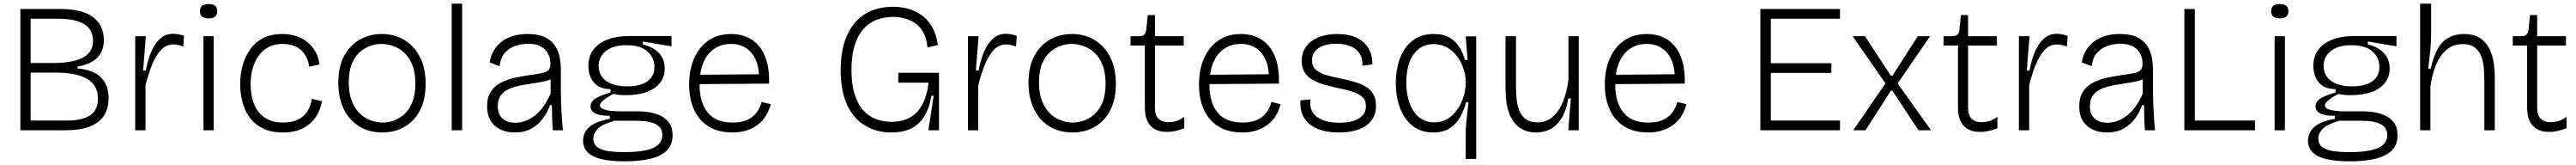

<svg xmlns="http://www.w3.org/2000/svg" viewBox="-20 -709 14042 898"><path d="M91 0V-660H311Q364 -660 407.5 -650.5Q451 -641 481.5 -620Q512 -599 529 -567Q546 -535 546 -490Q546 -452 531 -423Q516 -394 484.5 -375Q453 -356 402 -346V-337Q492 -328 532 -286Q572 -244 572 -175Q572 -120 547.5 -81Q523 -42 471 -21Q419 0 335 0ZM147 -53H350Q389 -53 419 -60Q449 -67 470.5 -81Q492 -95 503 -118Q514 -141 514 -172Q514 -202 504 -225.5Q494 -249 474.5 -265.5Q455 -282 426.5 -293Q398 -304 361.5 -309Q325 -314 281 -314H147ZM147 -366H268Q320 -366 361 -373Q402 -380 430 -394.5Q458 -409 472.5 -432Q487 -455 487 -487Q487 -519 474.5 -541.5Q462 -564 437.5 -578.5Q413 -593 378 -600Q343 -607 298 -607H147Z M717 0V-291V-512H775L760 -325H775Q785 -381 804 -426Q823 -471 852.5 -498Q882 -525 924 -525Q936 -525 950.5 -522.5Q965 -520 983 -514L979 -456Q965 -461 951.5 -464Q938 -467 925 -467Q885 -467 856.5 -436Q828 -405 808 -355Q788 -305 773 -245V0Z M1089 0V-512H1145V0ZM1117 -609Q1094 -609 1082 -618.5Q1070 -628 1070 -648Q1070 -668 1082 -677.5Q1094 -687 1117 -687Q1141 -687 1152.5 -677.5Q1164 -668 1164 -648Q1164 -628 1152.5 -618.5Q1141 -609 1117 -609Z M1524 12Q1457 12 1412 -10.5Q1367 -33 1340 -71Q1313 -109 1301 -156Q1289 -203 1289 -251Q1289 -306 1303 -355Q1317 -404 1345 -442.5Q1373 -481 1416 -502.5Q1459 -524 1518 -524Q1559 -524 1594.5 -512.5Q1630 -501 1656.5 -479Q1683 -457 1700 -426.5Q1717 -396 1721 -358L1665 -346Q1663 -373 1648 -402Q1633 -431 1601 -450.5Q1569 -470 1520 -470Q1476 -470 1444 -453Q1412 -436 1390.5 -406.5Q1369 -377 1357.5 -337.5Q1346 -298 1346 -251Q1346 -190 1365 -142.5Q1384 -95 1423.5 -68.5Q1463 -42 1524 -42Q1568 -42 1600.5 -56.5Q1633 -71 1653 -99.5Q1673 -128 1680 -171L1735 -158Q1726 -112 1706 -79.5Q1686 -47 1658 -27Q1630 -7 1596 2.5Q1562 12 1524 12Z M2064 12Q1993 12 1939 -20.5Q1885 -53 1854.5 -113.5Q1824 -174 1824 -259Q1824 -347 1856.5 -406Q1889 -465 1942.5 -494.5Q1996 -524 2061 -524Q2128 -524 2182 -492.5Q2236 -461 2268 -400.5Q2300 -340 2300 -253Q2300 -167 2269 -108Q2238 -49 2184.5 -18.5Q2131 12 2064 12ZM2066 -42Q2095 -42 2125.5 -52.5Q2156 -63 2183 -87Q2210 -111 2227 -152Q2244 -193 2244 -254Q2244 -315 2227 -356.5Q2210 -398 2182.5 -423Q2155 -448 2122 -459Q2089 -470 2059 -470Q2031 -470 2000.5 -460Q1970 -450 1942.5 -426.5Q1915 -403 1898 -362.5Q1881 -322 1881 -260Q1881 -200 1898 -158Q1915 -116 1942 -90.5Q1969 -65 2001.5 -53.5Q2034 -42 2066 -42Z M2442 0V-689H2499V0Z M2785 12Q2743 12 2709 -3.5Q2675 -19 2655 -50.5Q2635 -82 2635 -131Q2635 -180 2655.5 -210.5Q2676 -241 2709 -258.5Q2742 -276 2782.5 -285Q2823 -294 2864 -300Q2910 -306 2935 -311.5Q2960 -317 2970 -328.5Q2980 -340 2980 -362Q2980 -394 2966.5 -418.5Q2953 -443 2926.5 -457Q2900 -471 2858 -471Q2827 -471 2793 -460.5Q2759 -450 2734 -424Q2709 -398 2703 -349L2649 -369Q2654 -404 2670.5 -432Q2687 -460 2713 -481Q2739 -502 2775 -513Q2811 -524 2855 -524Q2918 -524 2954.5 -504.5Q2991 -485 3008.5 -455Q3026 -425 3031.5 -392.5Q3037 -360 3037 -333V-208Q3037 -178 3038.5 -141Q3040 -104 3042.5 -67Q3045 -30 3048 0H2993Q2990 -37 2989.5 -70.5Q2989 -104 2988 -137H2978Q2964 -98 2939 -64Q2914 -30 2876.5 -9Q2839 12 2785 12ZM2789 -41Q2814 -41 2839.5 -49.5Q2865 -58 2890.5 -76.5Q2916 -95 2939 -125.5Q2962 -156 2981 -199V-302L3011 -298Q2996 -281 2967.5 -272Q2939 -263 2903 -258Q2867 -253 2830 -246.5Q2793 -240 2762 -228Q2731 -216 2712 -193Q2693 -170 2693 -131Q2693 -86 2719.5 -63.5Q2746 -41 2789 -41Z M3386 169Q3306 169 3256 156.5Q3206 144 3182 119Q3158 94 3158 57Q3158 11 3193.5 -19Q3229 -49 3304 -62V-79Q3250 -78 3224.5 -91.5Q3199 -105 3199 -130Q3199 -156 3225 -172.5Q3251 -189 3308 -206V-224Q3248 -224 3217.5 -259.5Q3187 -295 3187 -351Q3187 -403 3214.5 -439Q3242 -475 3292 -494Q3342 -513 3409 -513H3640V-457L3484 -483V-467Q3539 -454 3571 -421Q3603 -388 3603 -336Q3603 -292 3578.5 -259.5Q3554 -227 3506.5 -209Q3459 -191 3388 -191Q3373 -191 3357.5 -192.5Q3342 -194 3324 -198Q3289 -180 3269.5 -164Q3250 -148 3250 -135Q3250 -122 3269.5 -114.5Q3289 -107 3316.5 -105Q3344 -103 3367 -103H3467Q3487 -103 3516.5 -98.5Q3546 -94 3575.5 -81.5Q3605 -69 3625.5 -42.5Q3646 -16 3646 28Q3646 79 3614.5 110Q3583 141 3525 155Q3467 169 3386 169ZM3379 119Q3450 119 3497 109.5Q3544 100 3567 79Q3590 58 3590 27Q3590 -3 3573.5 -19Q3557 -35 3533 -42Q3509 -49 3484 -50.5Q3459 -52 3441 -52H3330Q3262 -33 3238 -8Q3214 17 3214 44Q3214 77 3237.5 93Q3261 109 3299 114Q3337 119 3379 119ZM3399 -239Q3471 -239 3509 -267Q3547 -295 3547 -344Q3547 -396 3508.5 -429.5Q3470 -463 3394 -463Q3321 -463 3282 -431Q3243 -399 3243 -350Q3243 -316 3261 -291Q3279 -266 3314 -252.5Q3349 -239 3399 -239Z M3972 12Q3913 12 3869 -7Q3825 -26 3795.5 -60.5Q3766 -95 3751 -143Q3736 -191 3736 -248Q3736 -308 3751 -358Q3766 -408 3795.5 -445.5Q3825 -483 3867.5 -503.5Q3910 -524 3965 -524Q4010 -524 4048.5 -508.5Q4087 -493 4115.5 -460Q4144 -427 4159 -376Q4174 -325 4172 -254L3770 -251V-302L4135 -305L4117 -263Q4120 -331 4102 -376.5Q4084 -422 4048.5 -446Q4013 -470 3964 -470Q3912 -470 3873 -443.5Q3834 -417 3813.5 -367.5Q3793 -318 3793 -249Q3793 -151 3837.5 -96.5Q3882 -42 3974 -42Q4009 -42 4035.5 -50Q4062 -58 4081 -73.5Q4100 -89 4112.5 -109.5Q4125 -130 4131 -154L4181 -142Q4171 -105 4153 -76.5Q4135 -48 4108 -28.5Q4081 -9 4047 1.5Q4013 12 3972 12Z M4838 12Q4758 12 4695 -25.5Q4632 -63 4597 -138.5Q4562 -214 4562 -329Q4562 -409 4580.5 -472Q4599 -535 4635.5 -580Q4672 -625 4725 -648.5Q4778 -672 4848 -672Q4898 -672 4939.5 -658.5Q4981 -645 5013 -619Q5045 -593 5065 -554Q5085 -515 5092 -464L5035 -451Q5031 -499 5013.5 -531Q4996 -563 4969 -582Q4942 -601 4911 -609Q4880 -617 4848 -617Q4799 -617 4757.5 -601Q4716 -585 4685.5 -550.5Q4655 -516 4638 -461Q4621 -406 4621 -329Q4621 -247 4639.5 -192Q4658 -137 4688.5 -105Q4719 -73 4758.5 -59.5Q4798 -46 4839 -46Q4897 -46 4939 -69Q4981 -92 5007 -140Q5033 -188 5041 -259H4876V-313H5098V-227V0H5040L5069 -188H5057Q5045 -120 5017.5 -75.5Q4990 -31 4945.5 -9.5Q4901 12 4838 12Z M5256 0V-291V-512H5314L5299 -325H5314Q5324 -381 5343 -426Q5362 -471 5391.5 -498Q5421 -525 5463 -525Q5475 -525 5489.5 -522.5Q5504 -520 5522 -514L5518 -456Q5504 -461 5490.5 -464Q5477 -467 5464 -467Q5424 -467 5395.5 -436Q5367 -405 5347 -355Q5327 -305 5312 -245V0Z M5826 12Q5755 12 5701 -20.5Q5647 -53 5616.5 -113.5Q5586 -174 5586 -259Q5586 -347 5618.5 -406Q5651 -465 5704.5 -494.5Q5758 -524 5823 -524Q5890 -524 5944 -492.5Q5998 -461 6030 -400.5Q6062 -340 6062 -253Q6062 -167 6031 -108Q6000 -49 5946.5 -18.5Q5893 12 5826 12ZM5828 -42Q5857 -42 5887.5 -52.5Q5918 -63 5945 -87Q5972 -111 5989 -152Q6006 -193 6006 -254Q6006 -315 5989 -356.5Q5972 -398 5944.5 -423Q5917 -448 5884 -459Q5851 -470 5821 -470Q5793 -470 5762.5 -460Q5732 -450 5704.5 -426.5Q5677 -403 5660 -362.5Q5643 -322 5643 -260Q5643 -200 5660 -158Q5677 -116 5704 -90.5Q5731 -65 5763.5 -53.5Q5796 -42 5828 -42Z M6342 9Q6312 9 6289 0.5Q6266 -8 6250.5 -25Q6235 -42 6227.5 -67Q6220 -92 6220 -125V-461H6142V-512H6187Q6208 -512 6217 -520.5Q6226 -529 6228 -548L6236 -627H6275V-512H6432V-461H6275V-124Q6275 -81 6294.5 -62.5Q6314 -44 6348 -44Q6367 -44 6389 -49.5Q6411 -55 6435 -74V-11Q6409 -1 6385.5 4Q6362 9 6342 9Z M6751 12Q6692 12 6648 -7Q6604 -26 6574.5 -60.5Q6545 -95 6530 -143Q6515 -191 6515 -248Q6515 -308 6530 -358Q6545 -408 6574.5 -445.5Q6604 -483 6646.5 -503.5Q6689 -524 6744 -524Q6789 -524 6827.5 -508.5Q6866 -493 6894.5 -460Q6923 -427 6938 -376Q6953 -325 6951 -254L6549 -251V-302L6914 -305L6896 -263Q6899 -331 6881 -376.5Q6863 -422 6827.5 -446Q6792 -470 6743 -470Q6691 -470 6652 -443.5Q6613 -417 6592.5 -367.5Q6572 -318 6572 -249Q6572 -151 6616.5 -96.5Q6661 -42 6753 -42Q6788 -42 6814.5 -50Q6841 -58 6860 -73.5Q6879 -89 6891.5 -109.5Q6904 -130 6910 -154L6960 -142Q6950 -105 6932 -76.5Q6914 -48 6887 -28.5Q6860 -9 6826 1.5Q6792 12 6751 12Z M7278 12Q7224 12 7183.5 0Q7143 -12 7116 -35Q7089 -58 7077 -91Q7065 -124 7068 -163L7123 -168Q7117 -125 7135.5 -97Q7154 -69 7191.5 -55Q7229 -41 7280 -41Q7350 -41 7387.5 -65Q7425 -89 7425 -131Q7425 -164 7404 -182.5Q7383 -201 7347.5 -211.5Q7312 -222 7268 -231Q7232 -239 7198 -248.5Q7164 -258 7136 -273.5Q7108 -289 7091.5 -314Q7075 -339 7075 -377Q7075 -423 7099 -455.5Q7123 -488 7166.5 -506Q7210 -524 7269 -524Q7331 -524 7374 -503.5Q7417 -483 7439 -446Q7461 -409 7460 -359L7406 -351Q7408 -392 7390 -418.5Q7372 -445 7339.5 -458Q7307 -471 7263 -471Q7202 -471 7166.5 -447Q7131 -423 7131 -381Q7131 -348 7152 -329.5Q7173 -311 7207 -301Q7241 -291 7282 -283Q7322 -275 7357 -265Q7392 -255 7420 -240Q7448 -225 7464 -199Q7480 -173 7480 -134Q7480 -84 7454 -51.5Q7428 -19 7382.5 -3.5Q7337 12 7278 12Z M7969 156V23Q7969 -4 7971.5 -34Q7974 -64 7977.5 -94.5Q7981 -125 7984 -153H7971Q7962 -115 7941.5 -76.5Q7921 -38 7885 -13Q7849 12 7791 12Q7727 12 7681.5 -22.5Q7636 -57 7612 -118Q7588 -179 7588 -256Q7588 -331 7610.5 -391.5Q7633 -452 7679 -488Q7725 -524 7795 -524Q7847 -524 7880.5 -504.5Q7914 -485 7934 -453Q7954 -421 7965 -383H7979L7969 -511H8026V-260V156ZM7799 -43Q7835 -43 7863.5 -58.5Q7892 -74 7912 -98.5Q7932 -123 7945 -151.5Q7958 -180 7963.5 -208Q7969 -236 7969 -257V-264Q7969 -300 7956.5 -336.5Q7944 -373 7921.5 -403Q7899 -433 7866.5 -451Q7834 -469 7794 -469Q7747 -469 7713.5 -443Q7680 -417 7662.5 -370.5Q7645 -324 7645 -260Q7645 -198 7662.5 -149Q7680 -100 7714 -71.5Q7748 -43 7799 -43Z M8354 12Q8316 12 8287.5 -0.5Q8259 -13 8239.5 -35Q8220 -57 8208 -86.5Q8196 -116 8191 -151.5Q8186 -187 8186 -227V-512H8243V-240Q8243 -204 8246.5 -168.5Q8250 -133 8262 -104.5Q8274 -76 8298 -59.5Q8322 -43 8362 -43Q8397 -43 8424.5 -59.5Q8452 -76 8473 -106.5Q8494 -137 8508 -180Q8522 -223 8529 -275V-512H8585V-222V0H8528L8542 -173H8528Q8517 -108 8492.5 -67.5Q8468 -27 8432.5 -7.5Q8397 12 8354 12Z M8963 12Q8904 12 8860 -7Q8816 -26 8786.5 -60.5Q8757 -95 8742 -143Q8727 -191 8727 -248Q8727 -308 8742 -358Q8757 -408 8786.5 -445.5Q8816 -483 8858.5 -503.5Q8901 -524 8956 -524Q9001 -524 9039.5 -508.5Q9078 -493 9106.5 -460Q9135 -427 9150 -376Q9165 -325 9163 -254L8761 -251V-302L9126 -305L9108 -263Q9111 -331 9093 -376.5Q9075 -422 9039.5 -446Q9004 -470 8955 -470Q8903 -470 8864 -443.5Q8825 -417 8804.5 -367.5Q8784 -318 8784 -249Q8784 -151 8828.5 -96.5Q8873 -42 8965 -42Q9000 -42 9026.5 -50Q9053 -58 9072 -73.5Q9091 -89 9103.5 -109.5Q9116 -130 9122 -154L9172 -142Q9162 -105 9144 -76.5Q9126 -48 9099 -28.5Q9072 -9 9038 1.5Q9004 12 8963 12Z M9575 0V-660H9632V0ZM9587 0V-53H10009V0ZM9587 -312V-365H9962V-312ZM9587 -607V-660H10009V-607Z M10081 0 10257 -255 10078 -512H10145L10286 -297H10295L10433 -512H10500L10323 -255L10505 0H10437L10295 -215H10286L10148 0Z M10774 9Q10744 9 10721 0.5Q10698 -8 10682.5 -25Q10667 -42 10659.5 -67Q10652 -92 10652 -125V-461H10574V-512H10619Q10640 -512 10649 -520.5Q10658 -529 10660 -548L10668 -627H10707V-512H10864V-461H10707V-124Q10707 -81 10726.5 -62.5Q10746 -44 10780 -44Q10799 -44 10821 -49.5Q10843 -55 10867 -74V-11Q10841 -1 10817.5 4Q10794 9 10774 9Z M10984 0V-291V-512H11042L11027 -325H11042Q11052 -381 11071 -426Q11090 -471 11119.5 -498Q11149 -525 11191 -525Q11203 -525 11217.5 -522.5Q11232 -520 11250 -514L11246 -456Q11232 -461 11218.5 -464Q11205 -467 11192 -467Q11152 -467 11123.5 -436Q11095 -405 11075 -355Q11055 -305 11040 -245V0Z M11463 12Q11421 12 11387 -3.5Q11353 -19 11333 -50.5Q11313 -82 11313 -131Q11313 -180 11333.5 -210.5Q11354 -241 11387 -258.5Q11420 -276 11460.5 -285Q11501 -294 11542 -300Q11588 -306 11613 -311.5Q11638 -317 11648 -328.5Q11658 -340 11658 -362Q11658 -394 11644.5 -418.5Q11631 -443 11604.5 -457Q11578 -471 11536 -471Q11505 -471 11471 -460.5Q11437 -450 11412 -424Q11387 -398 11381 -349L11327 -369Q11332 -404 11348.5 -432Q11365 -460 11391 -481Q11417 -502 11453 -513Q11489 -524 11533 -524Q11596 -524 11632.5 -504.5Q11669 -485 11686.5 -455Q11704 -425 11709.5 -392.5Q11715 -360 11715 -333V-208Q11715 -178 11716.5 -141Q11718 -104 11720.5 -67Q11723 -30 11726 0H11671Q11668 -37 11667.5 -70.5Q11667 -104 11666 -137H11656Q11642 -98 11617 -64Q11592 -30 11554.5 -9Q11517 12 11463 12ZM11467 -41Q11492 -41 11517.5 -49.5Q11543 -58 11568.5 -76.5Q11594 -95 11617 -125.5Q11640 -156 11659 -199V-302L11689 -298Q11674 -281 11645.5 -272Q11617 -263 11581 -258Q11545 -253 11508 -246.5Q11471 -240 11440 -228Q11409 -216 11390 -193Q11371 -170 11371 -131Q11371 -86 11397.5 -63.5Q11424 -41 11467 -41Z M11886 0V-660H11943V0ZM11916 0V-53H12271V0Z M12378 0V-512H12434V0ZM12406 -609Q12383 -609 12371 -618.5Q12359 -628 12359 -648Q12359 -668 12371 -677.5Q12383 -687 12406 -687Q12430 -687 12441.5 -677.5Q12453 -668 12453 -648Q12453 -628 12441.5 -618.5Q12430 -609 12406 -609Z M12788 169Q12708 169 12658 156.5Q12608 144 12584 119Q12560 94 12560 57Q12560 11 12595.5 -19Q12631 -49 12706 -62V-79Q12652 -78 12626.5 -91.5Q12601 -105 12601 -130Q12601 -156 12627 -172.5Q12653 -189 12710 -206V-224Q12650 -224 12619.5 -259.5Q12589 -295 12589 -351Q12589 -403 12616.5 -439Q12644 -475 12694 -494Q12744 -513 12811 -513H13042V-457L12886 -483V-467Q12941 -454 12973 -421Q13005 -388 13005 -336Q13005 -292 12980.5 -259.5Q12956 -227 12908.5 -209Q12861 -191 12790 -191Q12775 -191 12759.5 -192.5Q12744 -194 12726 -198Q12691 -180 12671.5 -164Q12652 -148 12652 -135Q12652 -122 12671.5 -114.5Q12691 -107 12718.5 -105Q12746 -103 12769 -103H12869Q12889 -103 12918.5 -98.5Q12948 -94 12977.5 -81.5Q13007 -69 13027.5 -42.5Q13048 -16 13048 28Q13048 79 13016.5 110Q12985 141 12927 155Q12869 169 12788 169ZM12781 119Q12852 119 12899 109.5Q12946 100 12969 79Q12992 58 12992 27Q12992 -3 12975.5 -19Q12959 -35 12935 -42Q12911 -49 12886 -50.5Q12861 -52 12843 -52H12732Q12664 -33 12640 -8Q12616 17 12616 44Q12616 77 12639.5 93Q12663 109 12701 114Q12739 119 12781 119ZM12801 -239Q12873 -239 12911 -267Q12949 -295 12949 -344Q12949 -396 12910.5 -429.5Q12872 -463 12796 -463Q12723 -463 12684 -431Q12645 -399 12645 -350Q12645 -316 12663 -291Q12681 -266 12716 -252.5Q12751 -239 12801 -239Z M13171 0V-294V-689H13231V-531Q13231 -509 13230 -485Q13229 -461 13226.5 -436.5Q13224 -412 13221 -387Q13218 -362 13215 -335H13229Q13243 -401 13267 -443Q13291 -485 13327 -504.5Q13363 -524 13409 -524Q13460 -524 13492 -505Q13524 -486 13541.5 -456Q13559 -426 13567 -392Q13575 -358 13576.5 -328Q13578 -298 13578 -280V0H13521V-265Q13521 -294 13519 -329Q13517 -364 13506.5 -396Q13496 -428 13471.5 -448.5Q13447 -469 13403 -469Q13352 -469 13316 -439Q13280 -409 13258 -357Q13236 -305 13227 -237V0Z M13876 9Q13846 9 13823 0.5Q13800 -8 13784.5 -25Q13769 -42 13761.5 -67Q13754 -92 13754 -125V-461H13676V-512H13721Q13742 -512 13751 -520.5Q13760 -529 13762 -548L13770 -627H13809V-512H13966V-461H13809V-124Q13809 -81 13828.5 -62.5Q13848 -44 13882 -44Q13901 -44 13923 -49.5Q13945 -55 13969 -74V-11Q13943 -1 13919.5 4Q13896 9 13876 9Z"/></svg>

Font: Bricolage Grotesque ExtraLight
Style: Regular
Weight: 250
Designer: Mathieu Triay
Foundry: Atelier Triay
Version: Version 1.000;gftools[0.9.30]